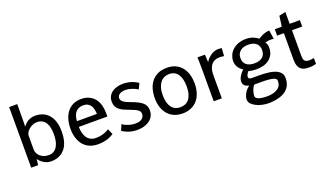

<svg xmlns="http://www.w3.org/2000/svg" viewBox="-80 -1261 3510 2053"><g transform="rotate(-20 1674.5 -234.5)"><path d="M77.1 -689.9H169.4L168.5 -516.1L167 -435.1Q177.2 -448.7 190.7 -461.9Q204.1 -475.1 220.9 -485.4Q237.8 -495.6 258.3 -502Q278.8 -508.3 303.7 -508.3Q360.8 -508.3 401.1 -488Q441.4 -467.8 467 -433.1Q492.7 -398.4 504.6 -352.5Q516.6 -306.6 516.6 -254.9Q516.6 -198.7 504.6 -150.4Q492.7 -102.1 466.6 -66.7Q440.4 -31.2 399.4 -11Q358.4 9.3 300.3 9.3Q284.2 9.3 266.8 5.1Q249.5 1 231.7 -8.1Q213.9 -17.1 196.5 -31.7Q179.2 -46.4 164.1 -66.9Q163.1 -60.5 161.6 -49.6Q160.2 -38.6 159.2 -27.3Q157.2 -14.6 156.2 0H77.1ZM168.5 -171.4Q168.5 -154.8 176.3 -135.7Q184.1 -116.7 200.2 -100.3Q216.3 -84 241.7 -73Q267.1 -62 302.2 -62Q336.4 -62 360.4 -77.6Q384.3 -93.3 399.4 -119.6Q414.6 -146 421.1 -180.2Q427.7 -214.4 427.7 -252Q427.7 -286.1 422.1 -319.6Q416.5 -353 402.3 -378.9Q388.2 -404.8 363 -420.9Q337.9 -437 299.3 -437Q273.4 -437 250 -426.8Q226.6 -416.5 208.3 -400.6Q189.9 -384.8 179.2 -366.2Q168.5 -347.7 168.5 -331.1Z M1017.1 -40.5Q1001.5 -31.2 984.1 -22.2Q966.8 -13.2 945.3 -6.3Q923.8 0.5 897.2 4.9Q870.6 9.3 836.9 9.3Q785.6 9.3 744.4 -7.8Q703.1 -24.9 674.1 -57.9Q645 -90.8 629.4 -138.9Q613.8 -187 613.8 -249Q613.8 -300.8 626.5 -347.7Q639.2 -394.5 665.3 -430.2Q691.4 -465.8 731.9 -487.1Q772.5 -508.3 828.1 -508.3Q880.9 -508.3 918.9 -489.7Q957 -471.2 981.7 -439.7Q1006.3 -408.2 1018.1 -366Q1029.8 -323.7 1029.8 -276.4V-235.8H704.6Q705.1 -202.1 712.2 -170.7Q719.2 -139.2 734.9 -115Q750.5 -90.8 775.9 -76.4Q801.3 -62 838.9 -62Q883.8 -62 920.2 -73.2Q956.5 -84.5 989.3 -105ZM826.2 -437Q802.7 -437 782.5 -429.9Q762.2 -422.9 746.8 -408Q731.4 -393.1 721.4 -370.4Q711.4 -347.7 708 -316.4Q707.5 -314 707.5 -309.6Q707.5 -305.2 707.5 -300.3H934.1Q933.1 -327.1 927.7 -352.1Q922.4 -377 910.2 -395.8Q897.9 -414.6 877.4 -425.8Q856.9 -437 826.2 -437Z M1143.6 -107.9Q1158.2 -96.7 1175.8 -88.1Q1193.4 -79.6 1212.4 -73.7Q1231.4 -67.9 1251.2 -64.9Q1271 -62 1289.6 -62Q1309.6 -62 1327.6 -66.4Q1345.7 -70.8 1359.1 -80.1Q1372.6 -89.4 1380.6 -103.3Q1388.7 -117.2 1388.7 -135.7Q1388.7 -148.9 1383.8 -159.4Q1378.9 -169.9 1366.9 -179.7Q1355 -189.5 1334.2 -199Q1313.5 -208.5 1282.2 -220.2Q1247.6 -232.9 1219 -245.6Q1190.4 -258.3 1170.2 -274.7Q1149.9 -291 1138.7 -313.7Q1127.4 -336.4 1127.4 -369.1Q1127.4 -404.3 1142.1 -430.7Q1156.7 -457 1181.4 -474.1Q1206.1 -491.2 1238.3 -499.8Q1270.5 -508.3 1305.2 -508.3Q1349.1 -508.3 1393.3 -495.1Q1437.5 -481.9 1474.1 -455.6L1444.3 -393.1Q1428.2 -403.3 1410.6 -411.4Q1393.1 -419.4 1375 -425Q1356.9 -430.7 1339.6 -433.8Q1322.3 -437 1307.1 -437Q1288.1 -437 1271.2 -433.1Q1254.4 -429.2 1241.9 -421.6Q1229.5 -414.1 1222.2 -402.6Q1214.8 -391.1 1214.8 -376.5Q1214.8 -362.8 1221.7 -351.6Q1228.5 -340.3 1241.5 -330.8Q1254.4 -321.3 1273.2 -312.5Q1292 -303.7 1315.9 -295.4Q1360.4 -279.3 1391.6 -263.7Q1422.9 -248 1442.4 -230.5Q1461.9 -212.9 1470.7 -191.7Q1479.5 -170.4 1479.5 -142.6Q1479.5 -103.5 1462.6 -74.7Q1445.8 -45.9 1418.5 -27.3Q1391.1 -8.8 1356 0.2Q1320.8 9.3 1283.7 9.3Q1236.8 9.3 1195.6 -3.2Q1154.3 -15.6 1114.7 -42Z M2028.3 -250Q2028.3 -192.9 2013.4 -145.3Q1998.5 -97.7 1969.5 -63.2Q1940.4 -28.8 1897.5 -9.8Q1854.5 9.3 1798.3 9.3Q1745.1 9.3 1703.1 -9.3Q1661.1 -27.8 1632.3 -61.5Q1603.5 -95.2 1588.1 -142.1Q1572.8 -189 1572.8 -245.6Q1572.8 -299.3 1585.9 -346.9Q1599.1 -394.5 1627.2 -430.4Q1655.3 -466.3 1699.2 -487.3Q1743.2 -508.3 1804.2 -508.3Q1864.3 -508.3 1906.7 -486.6Q1949.2 -464.8 1976.3 -428.7Q2003.4 -392.6 2015.9 -345.9Q2028.3 -299.3 2028.3 -250ZM1663.6 -246.1Q1663.6 -205.6 1671.4 -171.9Q1679.2 -138.2 1695.6 -113.8Q1711.9 -89.4 1737.8 -75.7Q1763.7 -62 1800.3 -62Q1829.6 -62 1854.7 -72.5Q1879.9 -83 1898.2 -105.7Q1916.5 -128.4 1926.8 -163.6Q1937 -198.7 1937 -248Q1937 -339.4 1902.8 -388.2Q1868.7 -437 1803.2 -437Q1775.9 -437 1750.7 -426.5Q1725.6 -416 1706.1 -392.8Q1686.5 -369.6 1675 -333.5Q1663.6 -297.4 1663.6 -246.1Z M2153.8 -371.6Q2153.8 -377.9 2153.6 -394Q2153.3 -410.2 2153.1 -429.2Q2152.8 -448.2 2152.1 -469Q2151.4 -489.7 2150.9 -500.5H2236.3L2240.7 -413.6Q2256.8 -439.5 2275.9 -457.5Q2294.9 -475.6 2314.2 -486.8Q2333.5 -498 2352.1 -503.2Q2370.6 -508.3 2386.2 -508.3Q2396 -508.3 2407.5 -507.6Q2418.9 -506.8 2429.2 -505.4L2423.3 -415.5Q2410.2 -418 2398.4 -419.4Q2386.7 -420.9 2374.5 -420.9Q2340.3 -420.9 2315.9 -409.4Q2291.5 -397.9 2276.1 -377.4Q2260.7 -356.9 2253.4 -328.6Q2246.1 -300.3 2246.1 -266.1V0H2153.8Z M2907.7 -336.4Q2907.7 -290 2890.4 -257.6Q2873 -225.1 2844.5 -204.3Q2815.9 -183.6 2779.1 -174.1Q2742.2 -164.6 2703.6 -164.6Q2654.8 -164.6 2613.3 -176.8Q2599.6 -161.6 2592.3 -147.2Q2585 -132.8 2585 -125Q2585 -117.7 2585.9 -112.1Q2586.9 -106.4 2591.3 -102.5Q2595.7 -98.6 2604.2 -96.4Q2612.8 -94.2 2627.9 -94.2H2699.7Q2728.5 -94.2 2759.3 -92.8Q2790 -91.3 2819.1 -86.9Q2848.1 -82.5 2874 -74.2Q2899.9 -65.9 2919.4 -52.5Q2939 -39.1 2950.2 -19.5Q2961.4 0 2961.4 26.9Q2961.4 75.2 2945.6 109.4Q2929.7 143.6 2898.2 167.7Q2866.7 191.9 2820.1 205.1Q2773.4 218.3 2711.9 221.2Q2664.1 221.2 2623.5 211.7Q2583 202.1 2553.5 185.3Q2523.9 168.5 2507.3 148.9Q2490.7 129.4 2490.7 101.6Q2490.7 78.1 2507.8 42Q2524.9 5.9 2563.5 -23.9L2562 -31.7Q2554.2 -32.2 2543.7 -35.6Q2533.2 -39.1 2523.9 -46.6Q2514.6 -54.2 2508.1 -66.4Q2501.5 -78.6 2501.5 -96.2Q2501.5 -148.4 2566.4 -212.9Q2530.3 -234.9 2512.9 -265.9Q2495.6 -296.9 2495.6 -330.6Q2495.6 -362.8 2508.5 -394.8Q2521.5 -426.8 2547.6 -452.1Q2573.7 -477.5 2612.5 -493.2Q2651.4 -508.8 2703.1 -508.8Q2748 -508.8 2781.7 -496.1Q2815.4 -483.4 2842.3 -461.4Q2854 -469.2 2868.2 -477.3Q2882.3 -485.4 2898.7 -492.2Q2915 -499 2933.1 -503.4Q2951.2 -507.8 2970.7 -508.3L2985.4 -408.2Q2977.5 -408.7 2971.2 -409.7Q2965.3 -410.2 2959.7 -410.6Q2954.1 -411.1 2951.2 -411.1Q2937 -411.1 2919.9 -408.4Q2902.8 -405.8 2887.7 -401.4Q2900.9 -384.3 2904.3 -368.2Q2907.7 -352.1 2907.7 -336.4ZM2713.9 146Q2748 146 2777.3 138.4Q2806.6 130.9 2828.1 117.7Q2849.6 104.5 2861.6 83.5Q2873.5 62.5 2873.5 25.9Q2873.5 3.4 2833.5 -8.1Q2793.5 -19.5 2716.3 -19.5Q2693.4 -19.5 2670.2 -19.5Q2647 -19.5 2623 -20Q2601.1 4.4 2590.6 39.3Q2580.1 74.2 2580.1 96.2Q2580.1 121.1 2615.2 133.5Q2650.4 146 2713.9 146ZM2580.1 -334Q2580.1 -311.5 2587.4 -292.7Q2594.7 -273.9 2609.9 -260.5Q2625 -247.1 2647.9 -239.5Q2670.9 -231.9 2702.6 -231.9Q2739.7 -231.9 2764.2 -241.2Q2788.6 -250.5 2802.5 -265.6Q2816.4 -280.8 2822 -300.3Q2827.6 -319.8 2827.6 -339.8Q2827.6 -358.9 2821.5 -377.2Q2815.4 -395.5 2801.3 -410.2Q2787.1 -424.8 2763.7 -433.6Q2740.2 -442.4 2705.6 -442.4Q2681.6 -442.4 2659.2 -436.8Q2636.7 -431.2 2619.1 -418.2Q2601.6 -405.3 2590.8 -384.5Q2580.1 -363.8 2580.1 -334Z M3260.7 -62Q3274.4 -62 3290.8 -64Q3307.1 -65.9 3318.4 -68.4V-1Q3303.2 2.9 3281.5 6.1Q3259.8 9.3 3237.8 9.3Q3208 9.3 3183.8 3.2Q3159.7 -2.9 3142.8 -18.1Q3126 -33.2 3116.9 -58.8Q3107.9 -84.5 3107.9 -123V-427.7H3031.2V-500.5H3110.4L3126.5 -619.6L3200.2 -635.7V-500.5H3316.4V-427.7H3200.2V-133.8Q3200.2 -119.6 3202.4 -106.4Q3204.6 -93.3 3211.2 -83.5Q3217.8 -73.7 3229.5 -67.9Q3241.2 -62 3260.7 -62Z"/></g></svg>

Font: Shanti
Style: Regular
Weight: 400
Designer: vernon adams
Foundry: vernon adams
Version: Version 1.000